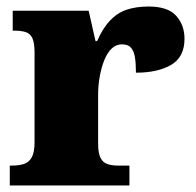

<svg xmlns="http://www.w3.org/2000/svg" viewBox="-20 -569 601 589"><path d="M10 0V-61H15Q38 -61 53.5 -66Q69 -71 77.5 -86.5Q86 -102 86 -133V-407Q86 -437 79.5 -451.5Q73 -466 59 -470.5Q45 -475 23 -475H19V-536H252L273 -443H278Q295 -482 317 -505.5Q339 -529 368 -539Q397 -549 436 -549Q495 -549 520.5 -520.5Q546 -492 546 -450Q546 -394 505 -370Q464 -346 397 -346Q397 -374 394 -393Q391 -412 382 -422.5Q373 -433 354 -433Q336 -433 322.5 -420Q309 -407 300 -384.5Q291 -362 286 -334.5Q281 -307 281 -278V-128Q281 -99 288.5 -84.5Q296 -70 310 -65.5Q324 -61 342 -61H377V0Z"/></svg>

Font: Noto Serif Hebrew Black
Style: Regular
Weight: 900
Version: Version 2.003